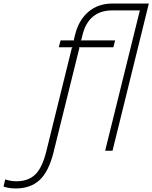

<svg xmlns="http://www.w3.org/2000/svg" viewBox="-229 -859 868 1094"><path d="M417 -589.8H221.2L223.1 -585L78.1 0L77.1 4.9Q48.8 119.1 -3.4 167Q-55.7 214.8 -139.2 214.8Q-177.7 214.8 -209 204.1L-199.2 163.1Q-169.4 173.8 -134.8 173.8Q-68.4 173.8 -28.3 135.5Q11.7 97.2 35.2 2L180.2 -585L185.1 -589.8H106L116.2 -628.9H193.8L191.9 -633.8L199.2 -662.1Q219.7 -745.1 275.1 -792Q330.6 -838.9 412.1 -838.9H619.1L412.1 0H370.1L567.9 -799.8H410.2Q343.3 -799.8 300.5 -764.2Q257.8 -728.5 241.2 -660.2L234.9 -633.8L231 -628.9H426.8Z"/></svg>

Font: Sinkin Sans 200 X Light Italic
Style: Regular
Weight: 200
Italic angle: -112°
Designer: Keith Bates
Foundry: K-Type
Version: Sinkin Sans (version 1.0)  by Keith Bates   •   © 2014   www